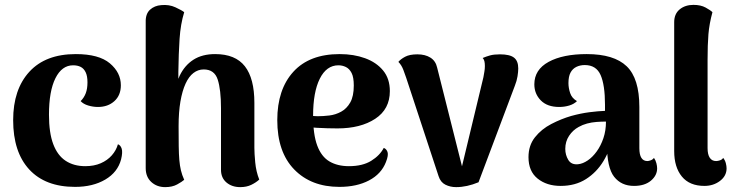

<svg xmlns="http://www.w3.org/2000/svg" viewBox="-20 -753 3016 788"><path d="M288 14Q166 14 100 -57.5Q34 -129 34 -260Q34 -386 100.5 -458.5Q167 -531 291 -531Q386 -531 431 -493Q476 -455 476 -403Q476 -362 449.5 -338Q423 -314 382 -314Q362 -314 342 -320Q322 -326 311 -338Q325 -352 332 -370.5Q339 -389 339 -415Q339 -441 331.5 -456.5Q324 -472 311 -478.5Q298 -485 280 -485Q234 -485 207.5 -432Q181 -379 181 -282Q181 -208 198.5 -161.5Q216 -115 249.5 -93Q283 -71 330 -71Q366 -71 393.5 -83Q421 -95 439 -115.5Q457 -136 464 -161Q475 -157 479.5 -142.5Q484 -128 477 -99Q463 -46 412 -16Q361 14 288 14Z M658 15Q624 15 601 -6Q578 -27 578 -63V-662Q577 -696 595.5 -713Q614 -730 642 -732Q674 -735 700 -723Q726 -711 736 -703Q721 -654 717 -593.5Q713 -533 712 -458V-371L689 -340Q697 -400 717.5 -442.5Q738 -485 774 -508Q810 -531 863 -531Q946 -531 985 -481Q1024 -431 1024 -331V-146Q1024 -124 1027.5 -86.5Q1031 -49 1044 -16Q1031 -4 1011.5 5.5Q992 15 966 15Q932 15 909.5 -4Q887 -23 887 -56V-309Q887 -385 873.5 -426.5Q860 -468 816 -468Q793 -468 774 -453.5Q755 -439 741.5 -409.5Q728 -380 720.5 -336.5Q713 -293 713 -235Q713 -186 713.5 -153Q714 -120 716 -96.5Q718 -73 722.5 -54Q727 -35 736 -15Q727 -7 707 4Q687 15 658 15Z M1373 14Q1257 14 1187.5 -57.5Q1118 -129 1118 -260Q1118 -386 1184 -458.5Q1250 -531 1374 -531Q1432 -531 1478.5 -514Q1525 -497 1552.5 -463.5Q1580 -430 1580 -379Q1580 -305 1520 -265.5Q1460 -226 1365 -226Q1325 -226 1279.5 -228.5Q1234 -231 1181 -244L1185 -285Q1206 -283 1228.5 -280Q1251 -277 1284 -276Q1306 -276 1331.5 -279Q1357 -282 1380 -294.5Q1403 -307 1417.5 -332.5Q1432 -358 1432 -402Q1432 -436 1423 -453.5Q1414 -471 1399.5 -478Q1385 -485 1369 -485Q1320 -485 1292.5 -430Q1265 -375 1265 -278Q1265 -201 1282 -155.5Q1299 -110 1332 -90.5Q1365 -71 1412 -71Q1468 -71 1503.5 -93Q1539 -115 1555 -146Q1566 -142 1570.5 -129Q1575 -116 1564 -88Q1545 -39 1494.5 -12.5Q1444 14 1373 14Z M1852 15Q1828 15 1808 5Q1788 -5 1780 -30L1647 -434Q1643 -446 1635.5 -466Q1628 -486 1615 -499Q1624 -510 1642.5 -520Q1661 -530 1693 -530Q1725 -530 1746.5 -516.5Q1768 -503 1774 -476L1884 -39L1869 -41L1964 -436Q1966 -448 1968 -459Q1970 -470 1970 -482Q1970 -494 1968 -502Q1966 -510 1961 -515Q1975 -521 1991 -525.5Q2007 -530 2032 -530Q2072 -530 2089.5 -516.5Q2107 -503 2107 -472Q2107 -459 2104 -440Q2101 -421 2093 -401L1944 -5Q1896 15 1852 15Z M2582 10Q2530 10 2500.5 -27.5Q2471 -65 2471 -161V-199L2495 -194Q2485 -139 2457 -92.5Q2429 -46 2385 -18Q2341 10 2281 10Q2224 10 2186.5 -20Q2149 -50 2149 -108Q2149 -156 2175.5 -189.5Q2202 -223 2242.5 -244Q2283 -265 2324 -277Q2364 -288 2399.5 -292.5Q2435 -297 2463 -298V-323Q2463 -404 2445 -445Q2427 -486 2380 -486Q2361 -486 2345.5 -478.5Q2330 -471 2321.5 -455Q2313 -439 2313 -412Q2313 -392 2320 -371Q2327 -350 2348 -338Q2336 -326 2316.5 -320Q2297 -314 2275 -314Q2226 -314 2199.5 -341Q2173 -368 2173 -407Q2173 -467 2231.5 -499Q2290 -531 2388 -531Q2500 -531 2552 -481Q2604 -431 2604 -314V-145Q2604 -92 2637 -92Q2642 -92 2650.5 -95Q2659 -98 2664 -105Q2671 -95 2674 -83Q2677 -71 2677 -62Q2677 -33 2651.5 -11.5Q2626 10 2582 10ZM2353 -79Q2372 -81 2392 -94.5Q2412 -108 2429 -131.5Q2446 -155 2456.5 -186Q2467 -217 2467 -254Q2448 -254 2428 -252.5Q2408 -251 2389.5 -246Q2371 -241 2355 -232Q2331 -219 2315.5 -195.5Q2300 -172 2300 -142Q2300 -117 2312.5 -96.5Q2325 -76 2353 -79Z M2871 10Q2810 10 2778.5 -28.5Q2747 -67 2747 -133V-662Q2747 -696 2769.5 -714.5Q2792 -733 2826 -733Q2856 -733 2876 -722Q2896 -711 2904 -703Q2891 -655 2887.5 -612.5Q2884 -570 2884 -508V-145Q2884 -119 2893 -105.5Q2902 -92 2919 -92Q2926 -92 2935 -95Q2944 -98 2948 -105Q2956 -95 2959 -83Q2962 -71 2962 -62Q2962 -31 2935 -10.5Q2908 10 2871 10Z"/></svg>

Font: Arima Thin
Style: Regular
Weight: 100
Designer: Joana Correia and Natanael Gama
Foundry: NDISCOVER
Version: Version 1.101;gftools[0.9.23]